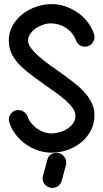

<svg xmlns="http://www.w3.org/2000/svg" viewBox="-20 -746 503 937"><path d="M439 -580Q441 -572 441 -565Q441 -547 428 -532.5Q415 -518 394 -518Q379 -518 367 -527Q355 -536 350 -551Q343 -569 330.5 -584.5Q318 -600 301.5 -610.5Q285 -621 266 -626.5Q247 -632 228 -632Q210 -632 190.5 -625.5Q171 -619 155 -608Q139 -597 128 -581.5Q117 -566 117 -548Q117 -529 132.5 -509.5Q148 -490 172 -469Q196 -448 225 -427L282 -387L339 -344Q368 -322 390.5 -297.5Q413 -273 427 -245Q441 -217 441 -184Q441 -143 423.5 -109.5Q406 -76 377 -52Q348 -28 310.5 -14.5Q273 -1 232 -1Q198 -1 165.5 -12Q133 -23 105.5 -42.5Q78 -62 57 -89Q36 -116 26 -147Q23 -154 23 -162Q23 -180 36 -194.5Q49 -209 70 -209Q84 -209 97 -200Q110 -191 115 -177Q121 -159 133 -144.5Q145 -130 160 -119Q175 -108 193.5 -101.5Q212 -95 231 -95Q249 -95 269.5 -100.5Q290 -106 307 -116.5Q324 -127 336 -143Q348 -159 348 -180Q348 -201 333.5 -220.5Q319 -240 297 -259Q275 -278 250 -296L203 -329L141 -374Q109 -397 82.5 -422.5Q56 -448 39.5 -478.5Q23 -509 23 -548Q23 -589 42 -622Q61 -655 91 -678Q121 -701 158 -713.5Q195 -726 232 -726Q266 -726 298.5 -715Q331 -704 359 -684.5Q387 -665 407.5 -638.5Q428 -612 439 -580ZM211 34Q214 18 226.5 9Q239 0 255 0H261Q264 0 268 1Q284 6 293.5 18.5Q303 31 303 47Q303 50 302.5 52.5Q302 55 302 59L281 137Q276 153 263.5 162Q251 171 236 171H229Q227 171 223 169Q207 165 197.5 152.5Q188 140 188 124V118L190 112Z"/></svg>

Font: VDS
Style: Regular
Weight: 400
Designer: artmaker
Foundry: artmaker
Version: Version 1.000 2009 initial release